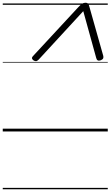

<svg xmlns="http://www.w3.org/2000/svg" viewBox="-20 -955 803 1395"><path d="M224 -552 550 -904Q565 -920 576 -927.5Q587 -935 600 -935Q615 -935 620.5 -927.5Q626 -920 630 -904L730 -550Q733 -539 729.5 -531Q726 -523 712 -517Q698 -512 690 -516.5Q682 -521 679 -534L585 -874L261 -522Q250 -511 241.5 -510.5Q233 -510 221 -518Q212 -526 212.5 -534Q213 -542 224 -552ZM0 410H763V420H0ZM0 -20H763V0H0ZM0 -505H763V-500H0ZM0 -930H763V-920H0Z"/></svg>

Font: Playwrite DE LA Guides
Style: Regular
Weight: 400
Designer: Veronika Burian, José Scaglione
Foundry: TypeTogether
Version: Version 1.003